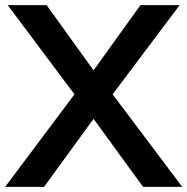

<svg xmlns="http://www.w3.org/2000/svg" viewBox="-28 -725 727 745"><path d="M-8 0 261 -359 2 -705H153L335 -452L517 -705H669L409 -359L679 0H527L335 -264L143 0Z"/></svg>

Font: MulishBold
Style: Bold
Weight: 700
Designer: Vernon Adams
Foundry: Vernon Adams
Version: Version 3.602; ttfautohint (v1.8.3)